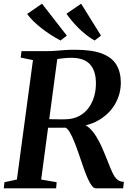

<svg xmlns="http://www.w3.org/2000/svg" viewBox="-26 -1020 720 1040"><path d="M-5.5 0 -2 -33 65.5 -47.5 152.5 -694.5 86 -708 90.5 -743H226Q253 -743 276.5 -745Q300 -747 324.8 -748.8Q349.5 -750.5 380.5 -750.5Q472 -750.5 526 -730Q580 -709.5 604 -670Q628 -630.5 628.5 -573.5Q628.5 -513.5 600.2 -461.5Q572 -409.5 518.5 -375Q465 -340.5 390 -332.5L412.5 -346Q436 -346.5 457 -327.8Q478 -309 495.5 -280.2Q513 -251.5 526.2 -221.8Q539.5 -192 548 -170Q561 -137.5 571 -112.5Q581 -87.5 590.8 -70.5Q600.5 -53.5 613.2 -44.5Q626 -35.5 645 -35L641 0H492.5Q482.5 0 471.8 -13.5Q461 -27 450 -51.5Q439 -76 427.5 -108.5Q414.5 -146 402 -182.8Q389.5 -219.5 377 -250.8Q364.5 -282 352.5 -302.8Q340.5 -323.5 328.5 -328.5Q323.5 -328.5 310.5 -328.2Q297.5 -328 281.2 -328Q265 -328 249.5 -328Q234 -328 224 -328.5L230 -375Q239 -374.5 253.5 -374.2Q268 -374 283.8 -373.8Q299.5 -373.5 312.5 -373.5Q325.5 -373.5 331 -374Q371.5 -375 402.2 -391.2Q433 -407.5 453.5 -435Q474 -462.5 484.2 -498.2Q494.5 -534 493.5 -574.5Q492.5 -638 460.5 -672.5Q428.5 -707 358.5 -707Q347.5 -707 330 -705.8Q312.5 -704.5 295 -701.8Q277.5 -699 267 -695L287.5 -725L197 -47.5L281 -33L278 0ZM521 -827 486.5 -800.5Q463 -814 441.2 -831Q419.5 -848 400 -867.2Q380.5 -886.5 363.8 -906.5Q347 -926.5 334 -945.5L413.5 -1000ZM336 -827 302 -800.5Q277.5 -813 251.5 -829.8Q225.5 -846.5 200.5 -865.8Q175.5 -885 155 -905.2Q134.5 -925.5 121 -944.5L201.5 -1000Z"/></svg>

Font: Merriweather 72pt SemiBold
Style: Italic
Weight: 600
Italic angle: -7.8°
Version: Version 2.101